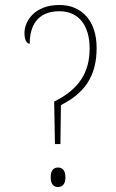

<svg xmlns="http://www.w3.org/2000/svg" viewBox="-20 -744 465 769"><path d="M200 -167H222L224 -323C319 -371 367 -439 367 -552C367 -660 308 -724 218 -724C116 -724 78 -657 78 -612C78 -582 88 -569 99 -569C99 -638 128 -699 218 -699C296 -699 339 -641 339 -550C339 -452 295 -386 197 -337ZM212 5C228 5 242 -4 242 -34C242 -64 228 -73 212 -73C197 -73 183 -64 183 -34C183 -4 197 5 212 5Z"/></svg>

Font: Noto Serif Devanagari Condensed Thin
Style: Regular
Weight: 100
Width: 3
Designer: Universal Thirst, Indian Type Foundry and the Monotype Design Team
Foundry: Monotype Imaging Inc.
Version: Version 2.004